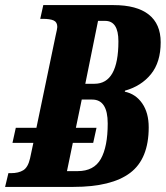

<svg xmlns="http://www.w3.org/2000/svg" viewBox="-40 -734 651 754"><path d="M544 -234Q544 -110 471 -55Q398 0 248 0H-20L-7 -54H3Q33 -54 51.5 -65.5Q70 -77 78 -112L91 -173H9L22 -232H103L178 -592Q185 -622 185 -628Q185 -647 171 -653.5Q157 -660 128 -660H118L130 -714H406Q497 -714 544 -677Q591 -640 591 -568Q591 -490 553 -443Q515 -396 451 -378L450 -374Q493 -365 518.5 -328Q544 -291 544 -234ZM425 -572Q425 -652 373 -652H345L295 -405H331Q425 -405 425 -572ZM383 -249Q383 -343 322 -343H281L258 -232H339L326 -173H246L223 -62H265Q329 -62 356 -110Q383 -158 383 -249Z"/></svg>

Font: Noto Serif CondExtraBold
Style: Italic
Weight: 800
Width: 3
Italic angle: -12°
Designer: Monotype Design Team
Foundry: Monotype Imaging Inc.
Version: Version 1.001